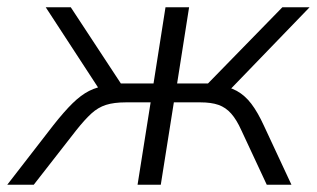

<svg xmlns="http://www.w3.org/2000/svg" viewBox="-50 -509 873 529"><path d="M-30 0 97 -164Q127 -202 150 -224.5Q173 -247 195.5 -258.5Q218 -270 246 -273L228 -256L76 -489H145L283 -279H373L406 -489H471L438 -279H523L728 -489H803L578 -256L547 -274Q580 -271 602.5 -258.5Q625 -246 642.5 -223Q660 -200 677 -163L753 0H685L615 -150Q602 -179 587 -196Q572 -213 552 -220Q532 -227 502 -227H429L393 0H329L365 -227H297Q264 -227 242 -220Q220 -213 201.5 -196Q183 -179 160 -150L43 0Z"/></svg>

Font: Nunito Sans 10pt Light
Style: Italic
Weight: 300
Italic angle: -9°
Designer: Vernon Adams
Foundry: Vernon Adams
Version: Version 3.101;gftools[0.9.27]